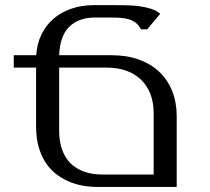

<svg xmlns="http://www.w3.org/2000/svg" viewBox="-20 -736 828 756"><path d="M34.2 -518.6H122.6Q125.5 -564 143.3 -600.3Q161.1 -636.7 190.9 -662.4Q220.7 -688 261.2 -701.9Q301.8 -715.8 350.1 -715.8H420.4Q448.2 -715.8 476.1 -715.3Q503.9 -714.8 529.1 -711.4Q554.2 -708 575.2 -701.2Q596.2 -694.3 610.8 -681.6L559.6 -620.6H535.2Q526.9 -636.2 515.4 -645.5Q503.9 -654.8 489.3 -659.4Q474.6 -664.1 456.8 -665.5Q439 -667 418.5 -667H354.5Q290 -667 252.9 -630.9Q215.8 -594.7 212.9 -518.6H418.9Q479 -518.6 526.6 -501.5Q574.2 -484.4 607.4 -452.9Q640.6 -421.4 658.2 -377Q675.8 -332.5 675.8 -277.8V0H361.8Q333 0 304 -5.4Q274.9 -10.7 248.3 -22.5Q221.7 -34.2 198.5 -52.7Q175.3 -71.3 158.4 -97.7Q141.6 -124 131.8 -158.9Q122.1 -193.8 122.1 -238.3V-469.7H34.2ZM212.9 -223.6Q212.9 -186.5 220.7 -159.2Q228.5 -131.8 241.7 -112.5Q254.9 -93.3 272.2 -80.8Q289.6 -68.4 308.1 -61.3Q326.7 -54.2 345.7 -51.5Q364.7 -48.8 381.8 -48.8H585V-291Q585 -332 572.5 -365Q560.1 -397.9 536.1 -421.4Q512.2 -444.8 478 -457.3Q443.8 -469.7 400.4 -469.7H212.9Z"/></svg>

Font: Arian AMU Serif
Style: Regular
Weight: 400
Designer: Ruben Hakobyan (Tarumian)
Foundry: Ruben Hakobyan (Tarumian)
Version: Version 1.002